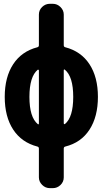

<svg xmlns="http://www.w3.org/2000/svg" viewBox="-20 -770 540 1010"><path d="M321.3 -117.2Q365.2 -153.3 365.2 -260.3Q365.2 -367.2 321.3 -403.3Q315.4 -407.2 315.4 -399.4V-121.1Q315.4 -119.1 317.4 -117.7Q319.3 -116.2 321.3 -117.2ZM184.6 -121.1V-399.4Q184.6 -401.4 182.6 -402.8Q180.7 -404.3 178.7 -403.3Q134.8 -367.2 134.8 -260.3Q134.8 -153.3 178.7 -117.2Q184.6 -113.3 184.6 -121.1ZM323.2 -521.5Q406.2 -500 450.7 -432.1Q495.1 -364.3 495.1 -260.3Q495.1 -156.2 450.7 -87.9Q406.2 -19.5 323.2 1Q315.4 2.9 315.4 11.7V163.1Q315.4 186.5 298.3 203.1Q281.2 219.7 257.8 219.7H242.2Q218.8 219.7 201.7 202.6Q184.6 185.5 184.6 163.1V11.7Q184.6 2.9 176.8 1Q93.8 -20.5 49.3 -88.4Q4.9 -156.2 4.9 -260.3Q4.9 -364.3 49.3 -432.1Q93.8 -500 176.8 -521.5Q184.6 -523.4 184.6 -532.2V-693.4Q184.6 -716.8 201.7 -733.4Q218.8 -750 242.2 -750H257.8Q281.2 -750 298.3 -732.9Q315.4 -715.8 315.4 -693.4V-532.2Q315.4 -523.4 323.2 -521.5Z"/></svg>

Font: Rounded Mgen+ 1m bold
Style: Bold
Weight: 700
Designer: [Source Han Sans]
Ryoko NISHIZUKA  (kana & ideographs); Paul D. Hunt (Latin, Greek & Cyrillic); Wenlong ZHANG  (bopomofo
Version: Version 1.059.20150602